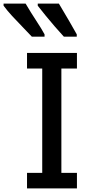

<svg xmlns="http://www.w3.org/2000/svg" viewBox="-112 -1053 488 1073"><path d="M39 0V-87H124V-670H39V-757H318V-670H231V-87H318V0ZM66 -848Q42 -874 12.5 -904Q-17 -934 -44.5 -964Q-72 -994 -92 -1021V-1033H31Q61 -982 91 -936.5Q121 -891 137 -861V-848ZM245 -848Q221 -874 195 -904Q169 -934 144.5 -964Q120 -994 99 -1021V-1033H217Q248 -982 274 -936.5Q300 -891 317 -861V-848Z"/></svg>

Font: Menbere
Style: Regular
Weight: 400
Designer: Aleme Tadesse
Foundry: Sorkin Type Co
Version: Version 1.000